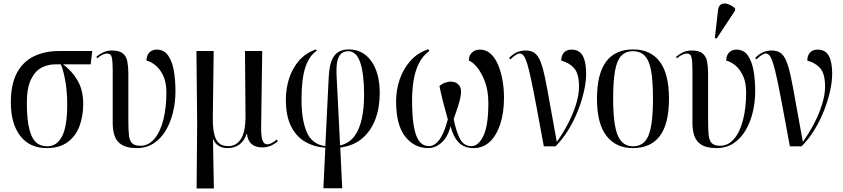

<svg xmlns="http://www.w3.org/2000/svg" viewBox="-20 -823 4741 1080"><path d="M243 10Q146 10 93.5 -59Q41 -128 41 -247Q41 -350 75.5 -413.5Q110 -477 171 -506.5Q232 -536 311 -536H499L490 -461H335Q385 -424 416.5 -370Q448 -316 448 -238Q448 -168 426.5 -112Q405 -56 359.5 -23Q314 10 243 10ZM245 0Q300 0 329 -56Q358 -112 358 -235Q358 -313 346 -375Q334 -437 322 -461H288Q249 -461 213 -442Q177 -423 154 -375.5Q131 -328 131 -244Q131 -121 157 -60.5Q183 0 245 0Z M750 10Q696 10 666.5 -7.5Q637 -25 625.5 -56.5Q614 -88 614 -131V-427Q614 -476 609 -499Q604 -522 582 -522Q573 -522 558.5 -516Q544 -510 527 -495L522 -504Q540 -519 561.5 -529Q583 -539 609 -539Q651 -539 671 -522.5Q691 -506 696.5 -476.5Q702 -447 702 -408V-147Q702 -96 705 -64.5Q708 -33 722.5 -18Q737 -3 770 -3Q815 -3 848 -41.5Q881 -80 898.5 -148Q916 -216 916 -303Q916 -359 898.5 -396.5Q881 -434 855.5 -455Q830 -476 804 -482Q804 -511 820 -527.5Q836 -544 861 -544Q903 -544 926 -510.5Q949 -477 958 -424Q967 -371 967 -310Q967 -250 953.5 -193Q940 -136 913 -90Q886 -44 845 -17Q804 10 750 10Z M1086 237 1089 -126 1085 -536H1182L1177 -160Q1176 -80 1195 -40.5Q1214 -1 1264 -1Q1310 -1 1336 -42.5Q1362 -84 1361 -176L1358 -536H1455L1449 -116Q1448 -56 1456.5 -33.5Q1465 -11 1484 -11Q1504 -11 1537 -38L1543 -29Q1525 -13 1503.5 -3.5Q1482 6 1455 6Q1378 6 1369 -70H1367Q1354 -30 1326.5 -10Q1299 10 1260 10Q1201 10 1180 -39H1178L1183 237Z M1799 236 1810 8Q1745 3 1695 -26.5Q1645 -56 1616.5 -114Q1588 -172 1588 -262Q1588 -325 1606.5 -382.5Q1625 -440 1663 -483Q1701 -526 1757 -545L1762 -538Q1719 -509 1697.5 -444Q1676 -379 1676 -263Q1676 -149 1705.5 -80Q1735 -11 1810 -1L1829 -389Q1832 -451 1846.5 -484.5Q1861 -518 1885 -531.5Q1909 -545 1941 -545Q2022 -545 2069 -478.5Q2116 -412 2116 -299Q2116 -218 2091.5 -152.5Q2067 -87 2018 -45Q1969 -3 1894 7L1905 236ZM1873 -404 1893 -5Q1944 -17 1973 -56Q2002 -95 2015 -154.5Q2028 -214 2028 -289Q2028 -407 2006.5 -471Q1985 -535 1939 -535Q1920 -535 1904 -525Q1888 -515 1879.5 -487Q1871 -459 1873 -404Z M2389 10Q2311 10 2259.5 -54.5Q2208 -119 2208 -254Q2208 -315 2227.5 -374Q2247 -433 2287 -479Q2327 -525 2389 -546L2395 -536Q2356 -508 2335 -464Q2314 -420 2306 -367.5Q2298 -315 2298 -260Q2298 -179 2305.5 -128Q2313 -77 2326 -49.5Q2339 -22 2356.5 -11.5Q2374 -1 2393 -1Q2424 -1 2451 -36.5Q2478 -72 2499 -151Q2484 -204 2472 -251Q2460 -298 2452 -339Q2466 -352 2484 -358Q2502 -364 2514 -364Q2545 -364 2561.5 -344.5Q2578 -325 2572 -287Q2568 -261 2555.5 -222Q2543 -183 2532 -153Q2547 -79 2568.5 -40Q2590 -1 2632 -1Q2671 -1 2699 -58.5Q2727 -116 2727 -242Q2727 -313 2707.5 -364.5Q2688 -416 2662.5 -446Q2637 -476 2617 -482Q2617 -511 2635 -527.5Q2653 -544 2680 -544Q2714 -544 2739.5 -521Q2765 -498 2781.5 -459Q2798 -420 2806.5 -372Q2815 -324 2815 -274Q2815 -189 2794 -125Q2773 -61 2735 -25.5Q2697 10 2645 10Q2592 10 2561 -21Q2530 -52 2514 -113Q2500 -54 2465 -22Q2430 10 2389 10Z M3039 0Q3015 -130 2998 -221Q2981 -312 2968.5 -371Q2956 -430 2946 -463Q2936 -496 2926 -509Q2916 -522 2903 -522Q2885 -522 2851 -489L2844 -497Q2883 -539 2936 -539Q2966 -539 2985.5 -526Q3005 -513 3018.5 -481Q3032 -449 3044.5 -391Q3057 -333 3072.5 -243Q3088 -153 3112 -25Q3146 -72 3174.5 -126.5Q3203 -181 3220 -235.5Q3237 -290 3237 -335Q3237 -409 3209 -440Q3181 -471 3137 -482Q3137 -511 3152.5 -527.5Q3168 -544 3194 -544Q3239 -544 3258 -509Q3277 -474 3277 -409Q3277 -363 3264.5 -308Q3252 -253 3229.5 -197Q3207 -141 3175.5 -90Q3144 -39 3105 0Z M3540 10Q3445 10 3391.5 -58.5Q3338 -127 3338 -268Q3338 -545 3542 -545Q3639 -545 3691 -476.5Q3743 -408 3743 -268Q3743 -126 3691.5 -58Q3640 10 3540 10ZM3541 0Q3603 0 3628 -61.5Q3653 -123 3653 -268Q3653 -366 3642.5 -424.5Q3632 -483 3607 -509Q3582 -535 3540 -535Q3499 -535 3474.5 -509Q3450 -483 3439.5 -424.5Q3429 -366 3429 -268Q3429 -122 3455 -61Q3481 0 3541 0Z M4011 10Q3957 10 3927.5 -7.5Q3898 -25 3886.5 -56.5Q3875 -88 3875 -131V-427Q3875 -476 3870 -499Q3865 -522 3843 -522Q3834 -522 3819.5 -516Q3805 -510 3788 -495L3783 -504Q3801 -519 3822.5 -529Q3844 -539 3870 -539Q3912 -539 3932 -522.5Q3952 -506 3957.5 -476.5Q3963 -447 3963 -408V-147Q3963 -96 3966 -64.5Q3969 -33 3983.5 -18Q3998 -3 4031 -3Q4076 -3 4109 -41.5Q4142 -80 4159.5 -148Q4177 -216 4177 -303Q4177 -359 4159.5 -396.5Q4142 -434 4116.5 -455Q4091 -476 4065 -482Q4065 -511 4081 -527.5Q4097 -544 4122 -544Q4164 -544 4187 -510.5Q4210 -477 4219 -424Q4228 -371 4228 -310Q4228 -250 4214.5 -193Q4201 -136 4174 -90Q4147 -44 4106 -17Q4065 10 4011 10ZM4011 -606 4001 -610 4019 -766Q4022 -792 4038 -799.5Q4054 -807 4075 -800Q4096 -793 4115 -776V-764Z M4423 0Q4399 -130 4382 -221Q4365 -312 4352.5 -371Q4340 -430 4330 -463Q4320 -496 4310 -509Q4300 -522 4287 -522Q4269 -522 4235 -489L4228 -497Q4267 -539 4320 -539Q4350 -539 4369.5 -526Q4389 -513 4402.5 -481Q4416 -449 4428.5 -391Q4441 -333 4456.5 -243Q4472 -153 4496 -25Q4530 -72 4558.5 -126.5Q4587 -181 4604 -235.5Q4621 -290 4621 -335Q4621 -409 4593 -440Q4565 -471 4521 -482Q4521 -511 4536.5 -527.5Q4552 -544 4578 -544Q4623 -544 4642 -509Q4661 -474 4661 -409Q4661 -363 4648.5 -308Q4636 -253 4613.5 -197Q4591 -141 4559.5 -90Q4528 -39 4489 0Z"/></svg>

Font: Noto Serif Display Condensed
Style: Regular
Weight: 400
Width: 3
Designer: Monotype Design Team
Foundry: Monotype Imaging Inc.
Version: Version 2.009